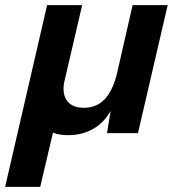

<svg xmlns="http://www.w3.org/2000/svg" viewBox="-56 -520 687 750"><path d="M-36 210 128 -500H265L196 -204Q185 -155 205.5 -127Q226 -99 271 -99Q322 -99 353.5 -133Q385 -167 401 -233L462 -500H599L483 0H362L376 -87Q350 -40 307 -16Q264 8 211 8Q196 8 180.5 6Q165 4 151 -2L101 210Z"/></svg>

Font: Work Sans SemiBold
Style: Italic
Weight: 600
Italic angle: -13°
Designer: Wei Huang
Foundry: Wei Huang
Version: Version 2.012; ttfautohint (v1.8.3)